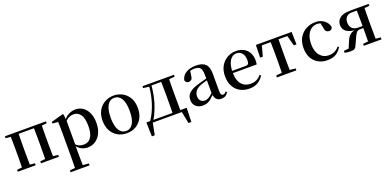

<svg xmlns="http://www.w3.org/2000/svg" viewBox="3 -1483 5482 2682"><g transform="rotate(-20 2743.5 -142.0)"><path d="M113 0Q115 -25 115.5 -66.5Q116 -108 116.5 -153Q117 -198 117 -232V-296Q117 -330 116.5 -374.5Q116 -419 115.5 -461Q115 -503 113 -527H233Q232 -503 231.5 -461Q231 -419 230.5 -374.5Q230 -330 230 -296V-232Q230 -198 230.5 -153Q231 -108 231.5 -66.5Q232 -25 233 0ZM459 0Q460 -25 460.5 -66.5Q461 -108 461.5 -153Q462 -198 462 -232V-296Q462 -330 461.5 -374.5Q461 -419 460.5 -461Q460 -503 459 -527H577Q576 -503 575.5 -461Q575 -419 574.5 -374.5Q574 -330 574 -296V-232Q574 -198 574.5 -153Q575 -108 575.5 -66.5Q576 -25 577 0ZM40 0V-29L149 -40H198L306 -29V0ZM385 0V-29L494 -40H544L651 -29V0ZM40 -499V-527H173V-488H149ZM518 -488V-527H651V-499L544 -488ZM173 -494V-527H518V-494Z M730 259V231L840 221H902L1013 231V259ZM808 259Q809 221 809.5 179Q810 137 810.5 95.5Q811 54 811 19V-299Q811 -350 810.5 -387.5Q810 -425 808 -461L725 -467V-492L902 -541L915 -532L922 -450L924 -444V-77L922 -65V19Q922 53 922.5 94.5Q923 136 923.5 178.5Q924 221 925 259ZM1075 16Q1028 16 984.5 -6Q941 -28 904 -80H891L908 -101Q940 -66 970 -53.5Q1000 -41 1038 -41Q1080 -41 1113 -62.5Q1146 -84 1165.5 -134Q1185 -184 1185 -266Q1185 -383 1146 -435.5Q1107 -488 1043 -488Q1009 -488 976 -473Q943 -458 902 -411L889 -432H899Q937 -491 987.5 -517Q1038 -543 1093 -543Q1154 -543 1202 -510Q1250 -477 1278 -415.5Q1306 -354 1306 -268Q1306 -180 1275.5 -116.5Q1245 -53 1193 -18.5Q1141 16 1075 16Z M1658 16Q1585 16 1525.5 -17Q1466 -50 1431 -113Q1396 -176 1396 -265Q1396 -354 1432.5 -416Q1469 -478 1529 -510.5Q1589 -543 1658 -543Q1728 -543 1788 -511Q1848 -479 1884.5 -417Q1921 -355 1921 -265Q1921 -175 1886 -112.5Q1851 -50 1791.5 -17Q1732 16 1658 16ZM1658 -17Q1725 -17 1762.5 -79.5Q1800 -142 1800 -263Q1800 -385 1762.5 -447.5Q1725 -510 1658 -510Q1592 -510 1554.5 -447.5Q1517 -385 1517 -263Q1517 -142 1554.5 -79.5Q1592 -17 1658 -17Z M2499 0H2028L2050 -18L2012 176H1969L1963 -33H2562L2556 176H2513L2475 -19ZM2350 0Q2352 -25 2352.5 -66.5Q2353 -108 2353.5 -153Q2354 -198 2354 -232V-296Q2354 -330 2353.5 -374.5Q2353 -419 2352.5 -461Q2352 -503 2350 -527H2469Q2468 -503 2467.5 -461Q2467 -419 2466.5 -374.5Q2466 -330 2466 -296V-232Q2466 -198 2466.5 -153Q2467 -108 2467.5 -66.5Q2468 -25 2469 0ZM2085 -499V-527H2187V-488H2179ZM2412 -488V-527H2553V-499L2437 -488ZM2019 -31Q2083 -125 2124.5 -252.5Q2166 -380 2175 -527H2210Q2204 -434 2186 -345Q2168 -256 2137 -177Q2121 -134 2102 -94.5Q2083 -55 2060 -21V-8ZM2187 -494V-527H2414V-494Z M2788 16Q2727 16 2687 -19Q2647 -54 2647 -117Q2647 -158 2665 -189.5Q2683 -221 2725.5 -246Q2768 -271 2839 -291Q2880 -303 2928 -315.5Q2976 -328 3016 -337V-312Q2976 -302 2935.5 -290.5Q2895 -279 2865 -268Q2807 -246 2780 -212.5Q2753 -179 2753 -133Q2753 -87 2777 -64Q2801 -41 2839 -41Q2858 -41 2878 -49Q2898 -57 2924 -77.5Q2950 -98 2985 -135L2998 -84H2968Q2938 -52 2912 -29.5Q2886 -7 2856.5 4.5Q2827 16 2788 16ZM3062 15Q3014 15 2989 -15Q2964 -45 2959 -96V-99V-372Q2959 -426 2948 -456Q2937 -486 2913 -498Q2889 -510 2850 -510Q2823 -510 2795 -503Q2767 -496 2732 -480L2786 -506L2774 -428Q2771 -392 2754.5 -377Q2738 -362 2716 -362Q2672 -362 2662 -404Q2674 -468 2731.5 -505.5Q2789 -543 2885 -543Q2980 -543 3024 -499Q3068 -455 3068 -356V-100Q3068 -60 3078 -45.5Q3088 -31 3106 -31Q3118 -31 3128 -37.5Q3138 -44 3151 -61L3167 -46Q3150 -15 3124.5 0Q3099 15 3062 15Z M3484 16Q3406 16 3345.5 -16Q3285 -48 3250.5 -110.5Q3216 -173 3216 -264Q3216 -351 3252.5 -413.5Q3289 -476 3348.5 -509.5Q3408 -543 3476 -543Q3546 -543 3595 -514.5Q3644 -486 3669 -437.5Q3694 -389 3694 -328Q3694 -292 3688 -267H3266V-300H3537Q3566 -300 3576.5 -316Q3587 -332 3587 -369Q3587 -434 3556.5 -472Q3526 -510 3472 -510Q3434 -510 3403 -484Q3372 -458 3353.5 -406Q3335 -354 3335 -277Q3335 -195 3358.5 -143Q3382 -91 3424 -66.5Q3466 -42 3519 -42Q3572 -42 3610 -61.5Q3648 -81 3676 -117L3693 -103Q3661 -47 3608 -15.5Q3555 16 3484 16Z M3766 -340 3771 -527H4302L4307 -340H4268L4217 -525L4273 -493H3800L3856 -525L3806 -340ZM3892 0V-29L4005 -40H4069L4181 -29V0ZM3977 0Q3978 -25 3979 -66.5Q3980 -108 3980.5 -153Q3981 -198 3981 -232V-296Q3981 -330 3980.5 -374.5Q3980 -419 3979 -461Q3978 -503 3977 -527H4096Q4095 -503 4094.5 -461Q4094 -419 4093.5 -374.5Q4093 -330 4093 -296V-232Q4093 -198 4093.5 -153Q4094 -108 4094.5 -66.5Q4095 -25 4096 0Z M4641 16Q4567 16 4508 -16Q4449 -48 4415 -109Q4381 -170 4381 -256Q4381 -349 4419.5 -413Q4458 -477 4521.5 -510Q4585 -543 4659 -543Q4708 -543 4748.5 -525Q4789 -507 4816 -475Q4843 -443 4852 -401Q4841 -359 4800 -359Q4776 -359 4759 -374.5Q4742 -390 4739 -427L4718 -518L4778 -476Q4749 -494 4723.5 -502Q4698 -510 4670 -510Q4622 -510 4583 -481Q4544 -452 4522 -399Q4500 -346 4500 -271Q4500 -162 4551.5 -102Q4603 -42 4686 -42Q4731 -42 4768.5 -60.5Q4806 -79 4836 -115L4853 -102Q4818 -44 4768 -14Q4718 16 4641 16Z M5172 -527H5447V-499L5338 -488L5315 -496H5191Q5135 -496 5106 -467Q5077 -438 5077 -384Q5077 -327 5108 -296.5Q5139 -266 5200 -266H5315V-235H5218Q5179 -235 5162 -215Q5145 -195 5126 -154L5077 -46Q5064 -15 5047 -2.5Q5030 10 4984 10Q4964 10 4943 7.5Q4922 5 4898 0V-29L5025 -41L4961 -13L5016 -141Q5038 -195 5074.5 -222.5Q5111 -250 5179 -254L5175 -245Q5101 -249 5056 -266.5Q5011 -284 4990.5 -314.5Q4970 -345 4970 -387Q4970 -449 5019 -488Q5068 -527 5172 -527ZM5259 0Q5260 -25 5260.5 -67Q5261 -109 5261.5 -157Q5262 -205 5262 -245V-296Q5262 -330 5261.5 -374.5Q5261 -419 5260.5 -461Q5260 -503 5259 -527H5374Q5373 -503 5372.5 -461Q5372 -419 5371.5 -374.5Q5371 -330 5371 -296V-232Q5371 -198 5371.5 -153Q5372 -108 5372.5 -66.5Q5373 -25 5374 0ZM5183 0V-29L5290 -40H5341L5447 -29V0Z"/></g></svg>

Font: Noto Serif KR SemiBold
Style: Regular
Weight: 600
Designer: Ryoko NISHIZUKA 西塚涼子 (kana & ideographs); Frank Grießhammer (Latin, Greek & Cyrillic); Wenlong ZHANG 张文龙 (bopomofo); San
Foundry: Adobe
Version: Version 2.003-H1;hotconv 1.1.1;makeotfexe 2.6.0